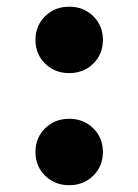

<svg xmlns="http://www.w3.org/2000/svg" viewBox="-20 -541 413 573"><path d="M186.5 11.7Q143.6 11.7 114.7 -16.6Q85.9 -44.9 85.9 -87.4Q85.9 -129.9 114.7 -158.2Q143.6 -186.5 186.5 -186.5Q229.5 -186.5 258.3 -158.2Q287.1 -129.9 287.1 -87.4Q287.1 -44.9 258.3 -16.6Q229.5 11.7 186.5 11.7ZM186.5 -322.8Q143.6 -322.8 114.7 -351.1Q85.9 -379.4 85.9 -421.9Q85.9 -464.4 114.7 -492.7Q143.6 -521 186.5 -521Q229.5 -521 258.3 -492.7Q287.1 -464.4 287.1 -421.9Q287.1 -379.4 258.3 -351.1Q229.5 -322.8 186.5 -322.8Z"/></svg>

Font: Inter Black
Style: Regular
Weight: 900
Designer: Rasmus Andersson
Foundry: rsms
Version: Version 4.000;git-a52131595